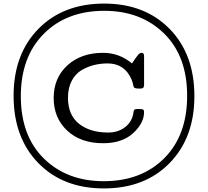

<svg xmlns="http://www.w3.org/2000/svg" viewBox="-20 -781 1151 1062"><path d="M55.2 -251Q55.2 -481.9 192.6 -621.6Q330.1 -761.2 556.2 -761.2Q780.3 -761.2 917.7 -621.6Q1055.2 -481.9 1055.2 -249Q1055.2 -19 918 121.1Q780.8 261.2 554.2 261.2Q329.1 261.2 192.1 121.1Q55.2 -19 55.2 -251ZM95.2 -249Q95.2 -28.8 223.1 96.2Q351.1 221.2 553.2 221.2Q761.2 221.2 888.2 94.5Q1015.1 -32.2 1015.1 -251Q1015.1 -471.2 887 -596.2Q758.8 -721.2 557.1 -721.2Q348.1 -721.2 221.7 -593.5Q95.2 -465.8 95.2 -249ZM276.9 -238.8Q276.9 -350.6 353 -419.7Q429.2 -488.8 549.8 -488.8Q639.6 -488.8 710 -430.2Q736.8 -470.2 745.4 -479.5Q753.9 -488.8 763.2 -488.8Q777.3 -488.8 776.9 -470.2V-310.1Q775.9 -298.8 771.5 -294.9Q767.1 -291 751 -291Q734.9 -291 728 -293.5Q721.2 -295.9 719.5 -300Q717.8 -304.2 715.3 -317.1Q712.9 -330.1 707 -342.8Q668.9 -429.7 576.2 -430.2Q537.1 -430.2 501.5 -421.6Q465.8 -413.1 431.4 -393.1Q397 -373 376.5 -333.5Q356 -293.9 356 -240.2Q356 -145 417 -96.4Q478 -47.9 578.1 -47.9Q633.3 -47.9 672.1 -77.9Q710.9 -107.9 717.8 -157.2Q719.7 -171.4 723.9 -174.8Q728 -178.2 741.2 -178.2H750Q766.1 -178.2 771.5 -175Q776.9 -171.9 776.9 -161.1Q776.9 -100.1 716.3 -44.4Q655.8 11.2 550.8 11.2Q425.8 11.2 351.3 -58.8Q276.9 -128.9 276.9 -238.8Z"/></svg>

Font: CMU Concrete
Style: Roman
Weight: 500
Version: Version 0.7.0